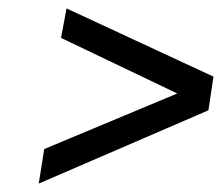

<svg xmlns="http://www.w3.org/2000/svg" viewBox="-20 -576 527 456"><path d="M72 -140 475 -314 487 -394 138 -556 125 -486 401 -354 85 -222Z"/></svg>

Font: Exo
Style: Regular Italic
Weight: 400
Designer: Natanael Gama
Version: Version 1.00